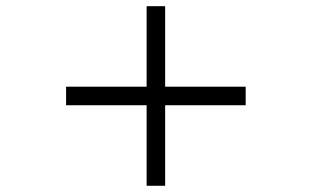

<svg xmlns="http://www.w3.org/2000/svg" viewBox="-20 -597 1002 617"><path d="M769.5 -258.8H510.7V0H451.2V-258.8H192.4V-318.4H451.2V-577.1H510.7V-318.4H769.5Z"/></svg>

Font: Dai Banna SIL Light
Style: Oblique
Weight: 400
Italic angle: -11°
Designer: Victor Gaultney
Foundry: SIL International
Version: Version 2.000